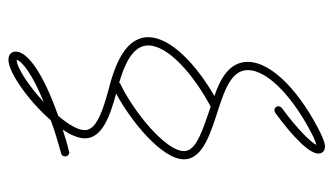

<svg xmlns="http://www.w3.org/2000/svg" viewBox="-192 -430 810 467"><g transform="rotate(90 213.5 -196.0)"><path d="M125 189C156 189 226 139 272 86C296 77 323 69 352 61C357 60 360 56 360 51C360 46 356 41 350 41C349 41 348 41 347 42C328 46 311 52 295 57C308 37 316 19 316 3C316 -39 262 -58 207 -73C276 -110 367 -185 367 -238C367 -285 299 -304 244 -322C198 -337 150 -354 150 -393C150 -444 222 -508 313 -553C320 -556 327 -559 332 -560C325 -546 294 -514 242 -476C240 -474 238 -471 238 -468C238 -462 242 -458 248 -458C250 -458 252 -459 254 -460C314 -504 353 -543 353 -565C353 -574 347 -581 336 -581C327 -581 314 -575 305 -571C209 -524 130 -454 130 -393C130 -348 172 -326 213 -312C137 -268 70 -206 70 -151C70 -97 134 -73 177 -60C238 -44 296 -28 296 3C296 20 282 44 261 68C156 105 105 143 105 171C105 182 112 189 125 189ZM125 169C128 156 161 130 228 103C189 139 144 169 125 169ZM182 -80C140 -92 90 -112 90 -151C90 -199 160 -261 239 -303C293 -284 347 -269 347 -238C347 -192 246 -112 181 -82Z"/></g></svg>

Font: Mistral SingleLine Outline
Style: Regular
Weight: 300
Designer: François Chastanet, Élisa Garzelli, Anais Alves, Morgane Autin
Foundry: institut supérieur des arts et du design Toulouse / isdaT
Version: Version 1.000;Glyphs 3.3 (3337)